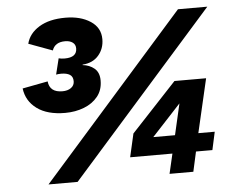

<svg xmlns="http://www.w3.org/2000/svg" viewBox="-51 -769 991 828"><g transform="rotate(-5 444.5 -355.0)"><path d="M225 -301Q148 -301 103 -334Q58 -367 51 -422L161 -443Q166 -395 221 -395Q244 -395 258.5 -405.5Q273 -416 273 -434Q273 -454 259.5 -462.5Q246 -471 222 -471Q215 -471 210 -470.5Q205 -470 200 -469L217 -538Q229 -535 243 -535Q296 -535 296 -574Q296 -591 283.5 -600Q271 -609 251 -609Q207 -609 195 -574L92 -612Q103 -656 147 -683Q191 -710 261 -710Q326 -710 369 -682Q412 -654 412 -604Q412 -563 387 -534Q362 -505 318 -502L317 -500Q347 -497 368 -479.5Q389 -462 389 -427Q389 -386 366.5 -358Q344 -330 306.5 -315.5Q269 -301 225 -301ZM126 0 748 -704H875L252 0ZM650 0 670 -86H487L510 -187L706 -397H843L789 -164H860L843 -86H772L753 0ZM594 -164H688L719 -299Z"/></g></svg>

Font: Prodigy Sans
Style: Bold Italic
Weight: 700
Italic angle: -13°
Designer: Wei Huang
Foundry: Wei Huang
Version: Version 1.003; ttfautohint (v1.8.3)